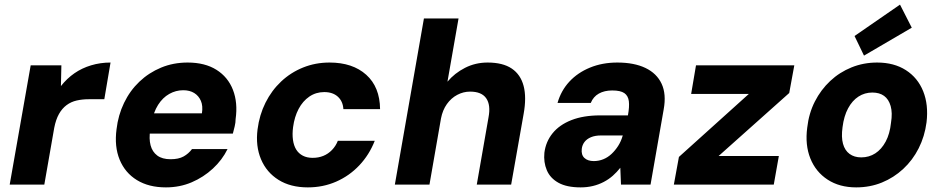

<svg xmlns="http://www.w3.org/2000/svg" viewBox="-20 -800 4086 832"><path d="M22 0 113 -517H246L244 -427Q270 -460 302.5 -482.5Q335 -505 375 -517Q415 -529 459 -529L432 -370H364Q337 -370 312.5 -364.5Q288 -359 268.5 -344.5Q249 -330 235.5 -306Q222 -282 215 -246L172 0Z M699 12Q625 12 573.5 -19.5Q522 -51 498.5 -108Q475 -165 485 -240Q492 -301 517.5 -354Q543 -407 584 -446Q625 -485 678 -507Q731 -529 793 -529Q868 -529 918 -497.5Q968 -466 989.5 -410.5Q1011 -355 1001 -284Q1001 -269 997 -252.5Q993 -236 989 -221H586L602 -309H855Q860 -341 850.5 -363Q841 -385 821.5 -397Q802 -409 774 -409Q742 -409 713.5 -393Q685 -377 665 -345.5Q645 -314 636 -266L631 -236Q625 -199 632.5 -170.5Q640 -142 661.5 -126Q683 -110 719 -110Q754 -110 775.5 -122Q797 -134 812 -154H966Q943 -107 902.5 -69.5Q862 -32 810.5 -10Q759 12 699 12Z M1314 12Q1239 12 1187 -20.5Q1135 -53 1111 -110Q1087 -167 1096 -239Q1104 -302 1130.5 -355Q1157 -408 1198.5 -447Q1240 -486 1293.5 -507.5Q1347 -529 1408 -529Q1508 -529 1567 -476Q1626 -423 1627 -327H1468Q1466 -361 1444 -381Q1422 -401 1385 -401Q1349 -401 1320.5 -381.5Q1292 -362 1274 -328Q1256 -294 1250 -249Q1246 -219 1249.5 -194Q1253 -169 1263.5 -152Q1274 -135 1292 -125.5Q1310 -116 1335 -116Q1360 -116 1381 -124.5Q1402 -133 1418.5 -150Q1435 -167 1444 -190H1604Q1580 -129 1537 -83.5Q1494 -38 1437 -13Q1380 12 1314 12Z M1691 0 1817 -720H1967L1919 -446Q1950 -483 1995 -506Q2040 -529 2093 -529Q2159 -529 2197.5 -503Q2236 -477 2249 -427.5Q2262 -378 2249 -306L2195 0H2046L2097 -292Q2107 -345 2087 -374Q2067 -403 2017 -403Q1988 -403 1961.5 -389Q1935 -375 1916.5 -349Q1898 -323 1891 -287L1841 0Z M2496 12Q2436 12 2400 -8Q2364 -28 2349.5 -62.5Q2335 -97 2339 -138Q2345 -186 2374.5 -222.5Q2404 -259 2456 -279.5Q2508 -300 2581 -300H2701Q2708 -338 2705 -361.5Q2702 -385 2685.5 -396.5Q2669 -408 2633 -408Q2599 -408 2575 -394.5Q2551 -381 2540 -354H2396Q2411 -407 2447 -446Q2483 -485 2536.5 -507Q2590 -529 2655 -529Q2728 -529 2777 -505.5Q2826 -482 2847 -437Q2868 -392 2856 -326L2799 0H2671L2668 -73Q2653 -54 2635.5 -38.5Q2618 -23 2596 -11.5Q2574 0 2549 6Q2524 12 2496 12ZM2553 -102Q2575 -102 2594.5 -110Q2614 -118 2630 -133Q2646 -148 2658.5 -167.5Q2671 -187 2678 -211L2679 -213H2584Q2559 -213 2541 -205.5Q2523 -198 2513 -185Q2503 -172 2501 -155Q2498 -129 2512.5 -115.5Q2527 -102 2553 -102Z M2900 0 2922 -120 3225 -393H2975L2996 -517H3422L3400 -397L3094 -124H3355L3333 0Z M3690 12Q3618 12 3566.5 -21.5Q3515 -55 3491.5 -113.5Q3468 -172 3478 -247Q3485 -309 3511 -360Q3537 -411 3577.5 -449Q3618 -487 3670 -508Q3722 -529 3781 -529Q3854 -529 3905.5 -496Q3957 -463 3980.5 -404.5Q4004 -346 3995 -270Q3987 -209 3961 -157.5Q3935 -106 3894 -68Q3853 -30 3801.5 -9Q3750 12 3690 12ZM3712 -118Q3746 -118 3773 -135.5Q3800 -153 3818 -186.5Q3836 -220 3841 -268Q3848 -311 3839.5 -340.5Q3831 -370 3811 -384.5Q3791 -399 3760 -399Q3727 -399 3700 -381.5Q3673 -364 3655 -330.5Q3637 -297 3631 -249Q3625 -206 3633 -177Q3641 -148 3661.5 -133Q3682 -118 3712 -118ZM3724 -559 3683 -644 3880 -780 3931 -680Z"/></svg>

Font: DM Sans 11pt Black
Style: Italic
Weight: 900
Italic angle: -10°
Version: Version 4.004;gftools[0.9.30]